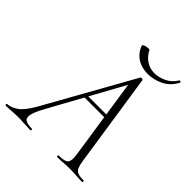

<svg xmlns="http://www.w3.org/2000/svg" viewBox="-249 -919 1059 1059"><g transform="rotate(45 280.5 -390.0)"><path d="M-34 0Q-38 0 -38 -6Q-38 -12 -34 -12Q-8 -12 24.5 -33.5Q57 -55 94 -120L382 -635Q384 -639 391.5 -637.5Q399 -636 400 -633L483 -84Q487 -57 493.5 -41Q500 -25 515 -18.5Q530 -12 561 -12Q565 -12 565 -6Q565 0 561 0Q538 0 514 -2Q490 -4 462 -4Q434 -4 412.5 -2Q391 0 367 0Q364 0 364 -6Q364 -12 367 -12Q416 -12 428 -27Q440 -42 434 -84L361 -570L378 -587L129 -133Q100 -80 97 -54Q94 -28 111 -20Q128 -12 158 -12Q162 -12 162 -6Q162 0 157 0Q138 0 111 -2Q84 -4 58 -4Q29 -4 10.5 -2Q-8 0 -34 0ZM226 -339 241 -358H428L430 -339ZM397 -677Q368 -677 341.5 -686Q315 -695 294.5 -714.5Q274 -734 263 -764Q262 -769 268 -772.5Q274 -776 283.5 -778Q293 -780 301 -780Q309 -780 310 -777Q327 -743 356 -724.5Q385 -706 419 -706Q452 -706 487.5 -722.5Q523 -739 544 -774Q546 -779 552.5 -776Q559 -773 557 -770Q532 -721 487 -699Q442 -677 397 -677Z"/></g></svg>

Font: Cormorant Light
Style: Italic
Weight: 300
Italic angle: -10°
Designer: Christian Thalmann (Catharsis Fonts)
Foundry: Catharsis Fonts
Version: Version 4.000